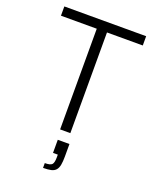

<svg xmlns="http://www.w3.org/2000/svg" viewBox="-168 -785 917 1129"><g transform="rotate(20 290.5 -220.5)"><path d="M35 0ZM259 0V-630H35V-688H547V-630H323V0ZM242 217Q277 217 287 205.5Q297 194 297 161V144H267V62H340V140Q340 172 336 193Q332 214 321.5 226Q311 238 292 242.5Q273 247 242 247Z"/></g></svg>

Font: Azeri Sans Light
Style: Regular
Weight: 300
Designer: Hector Gatti & Omnibus-Type (original fonts) / Cristiano Sobral (main changes and remastering)
Version: Version 1.000; ttfautohint (v1.6)